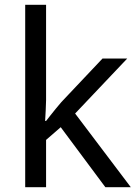

<svg xmlns="http://www.w3.org/2000/svg" viewBox="-20 -780 574 800"><path d="M172 -363Q172 -347 170.5 -321Q169 -295 168 -276H172Q178 -284 190 -299Q202 -314 214.5 -329.5Q227 -345 236 -355L407 -536H510L293 -307L525 0H419L233 -250L172 -197V0H85V-760H172Z"/></svg>

Font: ugurmukhi25
Style: Book
Weight: 400
Designer: Jelle Bosma - Monotype Design Team
Foundry: Monotype Imaging Inc.
Version: Version 2.003